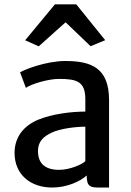

<svg xmlns="http://www.w3.org/2000/svg" viewBox="-20 -841 592 869"><path d="M45.9 -148.9C45.9 -51.3 117.7 7.8 216.3 7.8C282.2 7.8 342.8 -19.5 372.6 -46.9V-43C372.6 5.4 392.6 7.8 429.7 7.8H473.6V-387.7C473.6 -533.7 393.6 -564.9 275.4 -564.9C189 -564.9 91.3 -526.4 70.8 -513.7L97.2 -443.4C122.6 -461.4 198.7 -483.9 247.6 -483.9C328.1 -483.9 366.2 -471.7 366.2 -392.1V-335.9C303.2 -335.9 218.8 -325.7 154.3 -299.8C87.9 -272.5 45.9 -221.2 45.9 -148.9ZM151.9 -158.2C151.9 -201.2 177.7 -223.6 213.9 -240.7C253.9 -259.8 325.7 -267.6 366.2 -267.6V-111.8C355 -98.6 297.9 -72.3 248 -72.3C183.1 -72.3 151.9 -101.6 151.9 -158.2ZM155.3 -631.3 276.9 -740.2 390.1 -631.8 456.1 -659.2 325.2 -821.3H228.5L93.8 -658.7Z"/></svg>

Font: Merriweather Sans
Style: Regular
Weight: 400
Designer: Eben Sorkin ( eben@eyebytes.com )
Foundry: Eben Sorkin
Version: Version 1.003